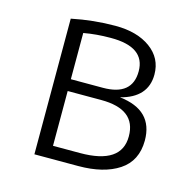

<svg xmlns="http://www.w3.org/2000/svg" viewBox="-84 -621 718 707"><g transform="rotate(15 275.0 -267.0)"><path d="M164.1 -47.9H267.1Q425.3 -47.9 424.8 -153.8Q424.8 -256.8 292 -256.8H164.1ZM267.1 -486.8Q211.9 -486.8 164.1 -478V-301.8H286.1Q397.9 -301.8 397.9 -394.5Q397.9 -487.3 267.1 -486.8ZM485.8 -153.8Q485.4 -76.2 427.7 -38.1Q370.1 0 272.9 0H106V-517.1Q189 -534.2 272.5 -534.2Q355.5 -534.2 406.2 -497.1Q457 -460 457 -397.9Q457 -310.1 356 -284.2Q485.8 -270 485.8 -153.8Z"/></g></svg>

Font: FiraSans-Light
Style: Regular
Weight: 300
Designer: Carrois Corporate & Edenspiekermann AG
Foundry: Carrois Corporate GbR & Edenspiekermann AG
Version: Version 3.106;PS 003.106;hotconv 1.0.70;makeotf.lib2.5.58329